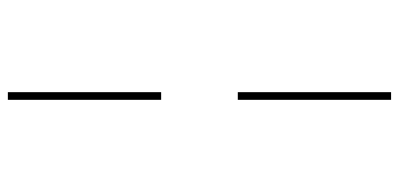

<svg xmlns="http://www.w3.org/2000/svg" viewBox="-290 -510 1040 501"><g transform="rotate(-90 230.5 -260.0)"><path d="M220 -360H240V-760H220ZM220 240H240V-160H220Z"/></g></svg>

Font: Noto Serif Display ExtraCondensed ExtraBold
Style: Regular
Weight: 800
Width: 2
Designer: Monotype Design Team
Foundry: Monotype Imaging Inc.
Version: Version 2.009